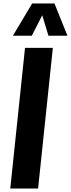

<svg xmlns="http://www.w3.org/2000/svg" viewBox="-20 -1085 408 1105"><path d="M54.2 -879.4 165 -1064.9H293.5L368.2 -879.4H258.8L223.1 -997.1L163.1 -879.4ZM39.1 0 124 -809.6H284.2L199.2 0Z"/></svg>

Font: Oswald
Style: Demi-Bold
Weight: 600
Designer: Vernon Adams
Foundry: Vernon Adams
Version: 3.0; ttfautohint (v0.94.23-7a4d-dirty) -l 8 -r 50 -G 200 -x 